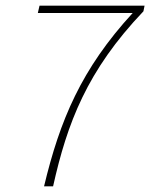

<svg xmlns="http://www.w3.org/2000/svg" viewBox="-20 -660 532 680"><path d="M136 0H168C218 -224 288 -410 488 -620L492 -640H120L114 -614H450C268 -416 192 -234 136 0Z"/></svg>

Font: Source Sans Pro ExtraLight
Style: Italic
Weight: 200
Italic angle: -11°
Designer: Paul D. Hunt
Foundry: Adobe Systems Incorporated
Version: Version 3.006;hotconv 1.0.111;makeotfexe 2.5.65597